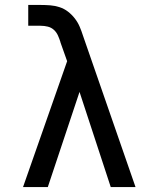

<svg xmlns="http://www.w3.org/2000/svg" viewBox="-20 -755 640 775"><path d="M73 0 251 -508 224 -584V-585Q220 -598 214 -611.5Q208 -625 197.5 -634.5Q187 -644 173 -647.5Q159 -651 144 -651H94V-735H144Q164 -735 183 -733.5Q202 -732 220.5 -726Q239 -720 254.5 -708Q270 -696 282 -680.5Q294 -665 301.5 -647.5Q309 -630 315 -611L527 0H427L301 -384L173 0Z"/></svg>

Font: Iosevka Etoile Medium
Style: Regular
Weight: 500
Designer: Belleve Invis
Foundry: Belleve Invis
Version: Version 22.1.2; ttfautohint (v1.8.4)